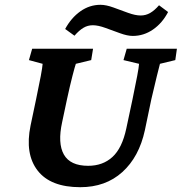

<svg xmlns="http://www.w3.org/2000/svg" viewBox="-20 -778 764 807"><path d="M115.2 -573.2H371.1L363.3 -525.4L298.8 -509.8Q294.9 -499 284.7 -459.5Q274.4 -419.9 261.7 -361.3L241.2 -264.6Q221.7 -175.8 248.5 -128.4Q275.4 -81.1 350.6 -81.1Q412.1 -81.1 452.6 -118.2Q493.2 -155.3 510.7 -237.3L537.1 -361.3Q549.8 -421.9 556.6 -458.5Q563.5 -495.1 564.5 -509.8L499 -525.4L512.7 -573.2H723.6L716.8 -525.4L652.3 -509.8Q648.4 -496.1 639.2 -458Q629.9 -419.9 616.2 -361.3L588.9 -230.5Q564.5 -118.2 494.1 -54.7Q423.8 8.8 317.4 8.8Q192.4 8.8 138.2 -61Q84 -130.9 108.4 -250L131.8 -361.3Q144.5 -421.9 151.4 -458.5Q158.2 -495.1 159.2 -509.8L101.6 -525.4ZM648.4 -755.9 686.5 -727.5Q662.1 -680.7 623 -653.8Q584 -627 538.1 -627Q515.6 -627 484.9 -638.2Q454.1 -649.4 423.3 -660.6Q392.6 -671.9 370.1 -671.9Q348.6 -671.9 330.6 -661.1Q312.5 -650.4 293 -627.9L253.9 -656.2Q279.3 -703.1 317.9 -730.5Q356.4 -757.8 402.3 -757.8Q425.8 -757.8 456.5 -746.6Q487.3 -735.4 518.1 -724.1Q548.8 -712.9 571.3 -712.9Q592.8 -712.9 611.3 -723.6Q629.9 -734.4 648.4 -755.9Z"/></svg>

Font: Crimson Pro
Style: Bold Italic
Weight: 700
Italic angle: -12°
Designer: Jacques Le Bailly
Foundry: Baron von Fonthausen
Version: Version 1.003